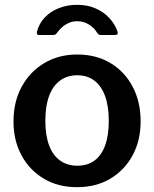

<svg xmlns="http://www.w3.org/2000/svg" viewBox="-20 -766 639 796"><path d="M299 10Q221 10 162 -25Q103 -60 69.5 -121.5Q36 -183 36 -262Q36 -345 70.5 -407.5Q105 -470 164.5 -505Q224 -540 300 -540Q379 -540 438 -504.5Q497 -469 530 -406.5Q563 -344 563 -263Q563 -183 529.5 -121.5Q496 -60 437 -25Q378 10 299 10ZM300 -79Q343 -79 372 -100.5Q401 -122 416 -163.5Q431 -205 431 -265Q431 -326 415.5 -368Q400 -410 371 -432Q342 -454 300 -454Q259 -454 229 -432Q199 -410 183.5 -368Q168 -326 168 -265Q168 -205 183.5 -163.5Q199 -122 229 -100.5Q259 -79 300 -79ZM457 -621H398Q393 -621 389.5 -623Q386 -625 382 -631Q372 -649 350 -663.5Q328 -678 300 -678Q280 -678 264 -670.5Q248 -663 237 -653Q226 -643 218 -632Q214 -626 210.5 -623.5Q207 -621 200 -621H141Q135 -621 133.5 -625.5Q132 -630 133 -634Q142 -669 166 -694Q190 -719 224.5 -732.5Q259 -746 300 -746Q342 -746 375.5 -731.5Q409 -717 432.5 -692Q456 -667 467 -636Q472 -621 457 -621Z"/></svg>

Font: Libre Franklin Thin SemiBold
Style: Regular
Weight: 600
Version: Version 3.000